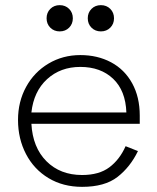

<svg xmlns="http://www.w3.org/2000/svg" viewBox="-20 -712 609 746"><path d="M50 -246Q50 -317 81.5 -374.5Q113 -432 168.5 -465Q224 -498 292 -498Q359 -498 411.5 -470Q464 -442 493.5 -388.5Q523 -335 523 -263V-231H102Q107 -139 160.5 -85.5Q214 -32 299 -32Q365 -32 405 -62Q445 -92 468 -144L516 -125Q486 -63 436.5 -24.5Q387 14 299 14Q225 14 168.5 -20Q112 -54 81 -113.5Q50 -173 50 -246ZM471 -275Q468 -360 419.5 -406Q371 -452 292 -452Q215 -452 163 -404.5Q111 -357 102 -275ZM161 -641Q161 -663 175.5 -677.5Q190 -692 212 -692Q234 -692 248.5 -677.5Q263 -663 263 -641Q263 -619 248.5 -604.5Q234 -590 212 -590Q190 -590 175.5 -604.5Q161 -619 161 -641ZM321 -641Q321 -663 335.5 -677.5Q350 -692 372 -692Q394 -692 408.5 -677.5Q423 -663 423 -641Q423 -619 408.5 -604.5Q394 -590 372 -590Q350 -590 335.5 -604.5Q321 -619 321 -641Z"/></svg>

Font: Space Grotesk Variable
Style: Regular
Weight: 400
Designer: Florian Karsten (Space Grotesk), Colophon Foundry (Space Mono)
Foundry: Florian Karsten
Version: Version 1.106